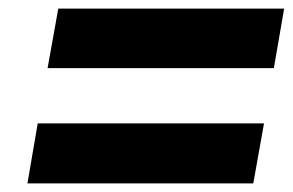

<svg xmlns="http://www.w3.org/2000/svg" viewBox="-20 -524 683 448"><path d="M643 -504 619 -365H91L116 -504ZM596 -236 571 -96H44L68 -236Z"/></svg>

Font: Overused Grotesk ExtraBold
Style: Italic
Weight: 800
Italic angle: -10°
Version: Version 0.003